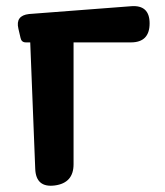

<svg xmlns="http://www.w3.org/2000/svg" viewBox="-20 -588 530 616"><path d="M77 -452H63Q49 -452 46 -466L39 -496Q29 -538 73 -543L400 -568Q460 -573 460 -513Q460 -452 400 -452H216V-61Q216 -1 156 7Q95 15 93 -47Z"/></svg>

Font: MaokenZhuyuanTi
Style: Regular
Weight: 400
Designer: Fontworks Inc & LongZhuTi team: ZERO子、时光羊、荆南、频凡、刘鹏、Little White Dog、帆影Magmeta、奈白不弍、白日月球、ChaoTawei、雨三（排名不分先后）
Version: Version 1.000; 20230222